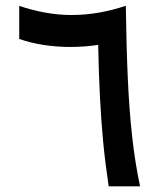

<svg xmlns="http://www.w3.org/2000/svg" viewBox="-20 -658 577 678"><path d="M363.8 0Q351.6 -81.1 344.2 -158.2Q336.9 -235.4 332.8 -318.1Q328.6 -400.9 326.7 -499.5Q304.2 -496.1 278.8 -494.1Q253.4 -492.2 226.6 -492.2Q182.1 -492.2 135.7 -499Q89.4 -505.9 47.9 -520.5V-637.2Q92.8 -622.1 139.6 -613.5Q186.5 -605 231.4 -605Q281.2 -605 329.8 -613.5Q378.4 -622.1 424.3 -637.7Q426.3 -492.2 431.4 -379.4Q436.5 -266.6 446.8 -174.6Q457 -82.5 474.6 0Z"/></svg>

Font: Vazir Medium UI
Style: Medium-UI
Weight: 500
Designer: Saber Rastikerdar
Foundry: Saber Rastikerdar
Version: Version 30.0.0